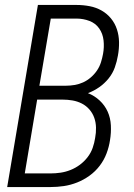

<svg xmlns="http://www.w3.org/2000/svg" viewBox="-20 -755 540 775"><path d="M9 0 133 -735H289Q316 -735 342 -730Q368 -725 390 -712.5Q412 -700 428 -680.5Q444 -661 452 -636.5Q460 -612 460.5 -585Q461 -558 456 -531Q452 -507 443.5 -483Q435 -459 418.5 -438.5Q402 -418 380.5 -403Q359 -388 335 -379Q361 -369 382 -349.5Q403 -330 414.5 -304.5Q426 -279 427.5 -249Q429 -219 424 -189Q420 -162 410 -135.5Q400 -109 382.5 -86Q365 -63 341.5 -46Q318 -29 291.5 -18.5Q265 -8 238 -4Q211 0 184 0ZM246 -409Q263 -409 281 -412Q299 -415 315.5 -422.5Q332 -430 346.5 -442.5Q361 -455 371.5 -470.5Q382 -486 387.5 -503.5Q393 -521 396 -538Q401 -565 398 -592Q395 -619 380.5 -640Q366 -661 341 -670.5Q316 -680 289 -680H185L139 -409ZM80 -55H184Q204 -55 224.5 -58Q245 -61 265 -69Q285 -77 302.5 -90Q320 -103 333.5 -120.5Q347 -138 354 -158Q361 -178 364 -198Q368 -219 367.5 -240Q367 -261 360.5 -279.5Q354 -298 341 -313Q328 -328 310.5 -337Q293 -346 273 -349.5Q253 -353 232 -353H130Z"/></svg>

Font: iosevka_custom_sans_ss08 Light
Style: Italic
Weight: 300
Italic angle: -10°
Designer: Belleve Invis
Foundry: Belleve Invis
Version: Version 10.3.0; ttfautohint (v1.8.3)